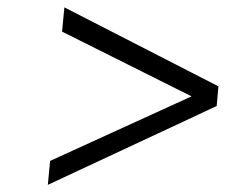

<svg xmlns="http://www.w3.org/2000/svg" viewBox="-20 -538 683 533"><path d="M112.8 -24.9 119.1 -91.3 511.7 -270.5 152.3 -450.2 158.7 -517.6 586.4 -298.3 581.5 -243.7Z"/></svg>

Font: Gelasio
Style: Italic
Weight: 400
Italic angle: -8.5°
Designer: Eben Sorkin
Foundry: Eben Sorkin
Version: Version 1.008